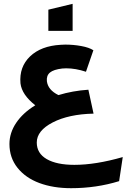

<svg xmlns="http://www.w3.org/2000/svg" viewBox="-20 -697 675 1012"><path d="M472.2 -432.1 433.1 -318.8Q378.4 -336.9 329.1 -336.9Q314.9 -336.9 308.1 -335.9Q262.7 -330.6 243.4 -314.7Q224.1 -298.8 227.1 -269Q232.9 -222.7 288.1 -195.8Q363.8 -218.8 445.8 -224.1L473.1 -98.1Q342.3 -95.2 258.1 -51.8Q173.8 -8.3 173.8 54.2Q173.8 111.3 226.3 141.6Q278.8 171.9 372.1 171.9Q483.9 171.9 627 130.9L607.9 257.8Q487.8 294.9 355 294.9Q260.7 294.9 187.7 267.8Q114.7 240.7 72.3 187.5Q29.8 134.3 29.8 62Q29.8 3.4 65.2 -49.3Q100.6 -102.1 166 -142.1Q95.2 -197.3 87.9 -257.8Q80.6 -344.2 138.4 -399.7Q196.3 -455.1 299.8 -460.9Q303.7 -460.9 312 -461.4Q320.3 -461.9 324.2 -461.9Q367.2 -461.9 408.4 -454.3Q449.7 -446.8 472.2 -432.1ZM234.9 -534.2V-646L362.8 -676.8V-534.2Z"/></svg>

Font: LT Superior
Style: Bold
Weight: 400
Designer: Daniel Lyons
Foundry: LyonsType
Version: Version 1.000